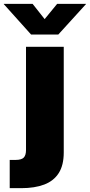

<svg xmlns="http://www.w3.org/2000/svg" viewBox="-89 -772 466 996"><path d="M45.9 -529.3H241.7V18.6Q241.7 85 215.8 125.7Q189.9 166.5 140.6 185.3Q91.3 204.1 21 204.1H-38.6V57.6H-8.3Q22 57.6 33.9 45.7Q45.9 33.7 45.9 6.3ZM80.1 -752 142.6 -672.9 207.5 -752H356.9V-750.5L213.4 -592.8H72.3L-69.3 -750.5V-752Z"/></svg>

Font: Inter 24pt Black
Style: Regular
Weight: 900
Designer: Rasmus Andersson
Foundry: rsms
Version: Version 4.001;git-66647c0bb